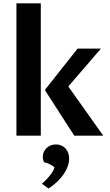

<svg xmlns="http://www.w3.org/2000/svg" viewBox="-20 -802 650 1135"><path d="M77.1 -782.2H221.2V0H77.1ZM418.9 0 245.1 -270 438.5 -514.6H576.7L383.8 -291L590.3 0ZM227.5 283.7Q240.2 273.4 252.2 261.2Q264.2 249 274.4 236.1Q284.7 223.1 292 210.7Q299.3 198.2 302.2 187.5Q291.5 177.2 274.4 168.9Q257.3 160.6 240.2 156.7Q236.8 149.9 234.9 141.4Q232.9 132.8 232.9 124Q232.9 109.4 239 96.2Q245.1 83 255.6 73Q266.1 63 280.3 57.4Q294.4 51.8 311 51.8Q326.7 51.8 340.8 57.4Q355 63 365.5 73.7Q376 84.5 382.3 100.1Q388.7 115.7 388.7 136.2Q388.7 157.7 380.6 180.7Q372.6 203.6 357.2 226.6Q341.8 249.5 318.8 271.5Q295.9 293.5 266.6 312.5Z"/></svg>

Font: Proza Libre
Style: SemiBold
Weight: 600
Designer: Jasper de Waard
Foundry: Jasper de Waard
Version: Version 1.000; ttfautohint (v1.4.1.8-43bc) -l 8 -r 50 -G 200